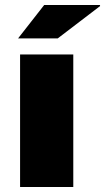

<svg xmlns="http://www.w3.org/2000/svg" viewBox="-20 -745 419 765"><path d="M60 0V-528H272V0ZM52 -592 156 -725H378L379 -721L210 -592Z"/></svg>

Font: Archivo SemiExpanded Black
Style: Regular
Weight: 900
Width: 6
Designer: Hector Gatti
Foundry: Omnibus-Type
Version: Version 2.001